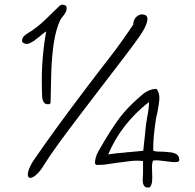

<svg xmlns="http://www.w3.org/2000/svg" viewBox="-20 -813 854 843"><path d="M636 10Q620 12 614 4.5Q608 -3 607 -14.5Q606 -26 607 -35V-36Q608 -40 608 -47V-106Q582 -109 554.5 -106Q527 -103 500 -99Q495 -98 492 -98Q468 -94 445 -91Q422 -88 402 -89L397 -95Q397 -122 411 -147Q425 -172 439 -195Q465 -239 493 -279Q521 -319 559 -356Q579 -376 606 -398.5Q633 -421 664 -423L669 -421Q682 -400 679.5 -375Q677 -350 672 -325Q671 -321 671 -319Q669 -311 667 -302.5Q665 -294 664 -286Q659 -252 655.5 -218Q652 -184 653 -151Q661 -148 672 -147.5Q683 -147 696 -147H697Q713 -146 730 -144Q747 -142 757.5 -134Q768 -126 767 -108L763 -103Q752 -100 737.5 -101.5Q723 -103 708 -105Q693 -107 678.5 -108.5Q664 -110 652 -108Q648 -100 647.5 -86.5Q647 -73 648 -58V-57Q648 -55 648 -52Q649 -35 648 -19Q647 -3 639 8ZM112 -32Q99 -34 103 -55.5Q107 -77 127 -108Q172 -174 227 -249.5Q282 -325 342 -404.5Q402 -484 461 -560Q484 -589 513.5 -630.5Q543 -672 565 -705Q565 -728 581 -741Q597 -754 615 -748Q632 -743 625.5 -717Q619 -691 593 -654Q566 -615 522.5 -558.5Q479 -502 429 -436.5Q379 -371 329 -305.5Q279 -240 237.5 -183Q196 -126 172 -87Q158 -63 140.5 -47Q123 -31 112 -32ZM198 -356Q180 -353 173 -363Q166 -373 165 -388.5Q164 -404 164 -416V-428Q162 -493 167.5 -558Q173 -623 183 -675Q178 -672 172.5 -668Q167 -664 161 -659Q154 -652 145 -646Q139 -642 136 -639Q135 -639 134 -637Q123 -629 108.5 -622.5Q94 -616 79 -627L77 -631Q76 -646 86 -655Q96 -664 105 -669Q107 -670 108 -671Q114 -675 118 -677Q150 -699 180.5 -728Q211 -757 238 -784Q247 -793 255.5 -792.5Q264 -792 271 -786Q275 -771 268.5 -759.5Q262 -748 255 -740Q251 -736 249 -732.5Q247 -729 245 -726Q225 -684 216 -622.5Q207 -561 205 -492.5Q203 -424 202 -361ZM455 -135Q473 -138 491 -140Q509 -142 527 -143Q532 -144 537 -144.5Q542 -145 546 -145L609 -151Q610 -161 611 -170.5Q612 -180 613 -190Q614 -196 614.5 -202.5Q615 -209 616 -216Q617 -229 618.5 -241.5Q620 -254 621 -266Q623 -275 624 -283Q625 -291 626 -298Q630 -316 632 -332.5Q634 -349 634 -365Q512 -270 455 -135Z"/></svg>

Font: Yuji Hentaigana Akari
Style: Regular
Weight: 400
Designer: Kataoka Yuji
Foundry: Kinuta Font Factory
Version: Version 3.002